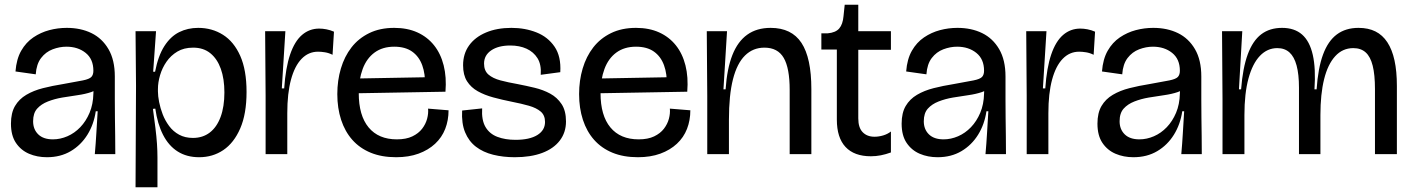

<svg xmlns="http://www.w3.org/2000/svg" viewBox="-20 -647 5924 806"><path d="M177 13Q136 13 102 -1.5Q68 -16 47 -47Q26 -78 26 -128Q26 -173 43 -202Q60 -231 90.5 -249Q121 -267 160.5 -277Q200 -287 244 -294Q301 -304 328 -309.5Q355 -315 363.5 -324Q372 -333 372 -350Q372 -399 339.5 -425Q307 -451 259 -451Q230 -451 201 -440Q172 -429 152.5 -403.5Q133 -378 130 -335L45 -347Q49 -399 69 -434Q89 -469 120 -490Q151 -511 187 -520.5Q223 -530 260 -530Q319 -530 364 -508Q409 -486 435.5 -440.5Q462 -395 462 -326V-228Q462 -190 462.5 -152Q463 -114 463.5 -76Q464 -38 464 0H378Q382 -45 384.5 -88.5Q387 -132 390 -180H382Q374 -125 347 -81.5Q320 -38 277 -12.5Q234 13 177 13ZM202 -62Q233 -62 263 -75Q293 -88 317 -113Q341 -138 356 -173.5Q371 -209 372 -254L373 -276L399 -285Q388 -269 363 -260.5Q338 -252 306 -247.5Q274 -243 241.5 -237.5Q209 -232 181 -221Q153 -210 136 -191Q119 -172 119 -138Q119 -104 140.5 -83Q162 -62 202 -62Z M549 139 551 -287 549 -516H635L623 -346H631Q644 -413 670 -453.5Q696 -494 732 -512Q768 -530 812 -530Q870 -530 916 -501Q962 -472 988.5 -412.5Q1015 -353 1015 -261Q1015 -169 988.5 -108Q962 -47 917.5 -17Q873 13 816 13Q764 13 726 -11Q688 -35 664.5 -81Q641 -127 632 -191L622 -190Q628 -146 632.5 -109.5Q637 -73 639 -43Q641 -13 641 14V139ZM790 -68Q831 -68 860.5 -90.5Q890 -113 906 -156Q922 -199 922 -259Q922 -316 907 -358Q892 -400 863 -423.5Q834 -447 791 -447Q752 -447 724.5 -430.5Q697 -414 679 -388Q661 -362 652 -331.5Q643 -301 643 -273V-263Q643 -244 648 -218.5Q653 -193 663 -167Q673 -141 690 -118Q707 -95 732 -81.5Q757 -68 790 -68Z M1095 0V-245L1093 -516H1178L1163 -276H1173Q1179 -363 1198 -418.5Q1217 -474 1248 -500.5Q1279 -527 1320 -527Q1334 -527 1350 -524Q1366 -521 1382 -514L1376 -417Q1360 -425 1344 -427.5Q1328 -430 1315 -430Q1275 -430 1246 -400Q1217 -370 1201.5 -312.5Q1186 -255 1186 -172V0Z M1643 13Q1582 13 1536 -6Q1490 -25 1459 -60Q1428 -95 1412 -144Q1396 -193 1396 -252Q1396 -309 1411 -359.5Q1426 -410 1455.5 -448Q1485 -486 1530 -508Q1575 -530 1635 -530Q1690 -530 1732 -511Q1774 -492 1802 -457Q1830 -422 1842.5 -372.5Q1855 -323 1850 -262L1452 -255V-317L1783 -323L1764 -287Q1766 -336 1752.5 -373Q1739 -410 1710 -430.5Q1681 -451 1635 -451Q1586 -451 1552.5 -426.5Q1519 -402 1502.5 -357.5Q1486 -313 1486 -256Q1486 -162 1527.5 -112Q1569 -62 1646 -62Q1685 -62 1711 -74.5Q1737 -87 1752 -106.5Q1767 -126 1773 -148.5Q1779 -171 1777 -191L1863 -184Q1863 -142 1849 -106Q1835 -70 1806.5 -43.5Q1778 -17 1737 -2Q1696 13 1643 13Z M2141 13Q2092 13 2050 2.5Q2008 -8 1978 -31Q1948 -54 1932.5 -91.5Q1917 -129 1920 -183L2004 -192Q2001 -143 2018 -114Q2035 -85 2068 -72.5Q2101 -60 2144 -60Q2203 -60 2235.5 -80Q2268 -100 2268 -135Q2268 -163 2250 -178.5Q2232 -194 2200.5 -203Q2169 -212 2128 -220Q2088 -228 2051 -238Q2014 -248 1985.5 -264Q1957 -280 1940.5 -306Q1924 -332 1924 -373Q1924 -421 1949 -456Q1974 -491 2020 -510.5Q2066 -530 2127 -530Q2184 -530 2232 -511Q2280 -492 2308 -451Q2336 -410 2332 -344L2250 -333Q2253 -376 2236.5 -402.5Q2220 -429 2190.5 -442.5Q2161 -456 2122 -456Q2072 -456 2042 -435.5Q2012 -415 2012 -380Q2012 -350 2030.5 -334Q2049 -318 2081 -309.5Q2113 -301 2153 -294Q2189 -287 2224.5 -278.5Q2260 -270 2289.5 -254Q2319 -238 2337.5 -210Q2356 -182 2356 -137Q2356 -91 2330 -57Q2304 -23 2256 -5Q2208 13 2141 13Z M2658 13Q2597 13 2551 -6Q2505 -25 2474 -60Q2443 -95 2427 -144Q2411 -193 2411 -252Q2411 -309 2426 -359.5Q2441 -410 2470.5 -448Q2500 -486 2545 -508Q2590 -530 2650 -530Q2705 -530 2747 -511Q2789 -492 2817 -457Q2845 -422 2857.5 -372.5Q2870 -323 2865 -262L2467 -255V-317L2798 -323L2779 -287Q2781 -336 2767.5 -373Q2754 -410 2725 -430.5Q2696 -451 2650 -451Q2601 -451 2567.5 -426.5Q2534 -402 2517.5 -357.5Q2501 -313 2501 -256Q2501 -162 2542.5 -112Q2584 -62 2661 -62Q2700 -62 2726 -74.5Q2752 -87 2767 -106.5Q2782 -126 2788 -148.5Q2794 -171 2792 -191L2878 -184Q2878 -142 2864 -106Q2850 -70 2821.5 -43.5Q2793 -17 2752 -2Q2711 13 2658 13Z M2949 0V-245L2947 -516H3032L3017 -272H3026Q3032 -359 3054.5 -416Q3077 -473 3117 -501.5Q3157 -530 3215 -530Q3303 -530 3344.5 -467Q3386 -404 3386 -273V0H3295V-270Q3295 -361 3270 -404Q3245 -447 3189 -447Q3141 -447 3107.5 -414Q3074 -381 3057 -314.5Q3040 -248 3040 -144V0Z M3636 9Q3566 9 3529.5 -30Q3493 -69 3493 -145V-439H3428V-507H3454Q3488 -510 3503 -527.5Q3518 -545 3521 -579L3526 -627H3583V-516H3720V-438H3583V-150Q3583 -111 3601.5 -92Q3620 -73 3651 -73Q3669 -73 3687.5 -78.5Q3706 -84 3720 -95V-7Q3698 1 3677.5 5Q3657 9 3636 9Z M3916 13Q3875 13 3841 -1.5Q3807 -16 3786 -47Q3765 -78 3765 -128Q3765 -173 3782 -202Q3799 -231 3829.5 -249Q3860 -267 3899.5 -277Q3939 -287 3983 -294Q4040 -304 4067 -309.5Q4094 -315 4102.5 -324Q4111 -333 4111 -350Q4111 -399 4078.5 -425Q4046 -451 3998 -451Q3969 -451 3940 -440Q3911 -429 3891.5 -403.5Q3872 -378 3869 -335L3784 -347Q3788 -399 3808 -434Q3828 -469 3859 -490Q3890 -511 3926 -520.5Q3962 -530 3999 -530Q4058 -530 4103 -508Q4148 -486 4174.5 -440.5Q4201 -395 4201 -326V-228Q4201 -190 4201.5 -152Q4202 -114 4202.5 -76Q4203 -38 4203 0H4117Q4121 -45 4123.5 -88.5Q4126 -132 4129 -180H4121Q4113 -125 4086 -81.5Q4059 -38 4016 -12.5Q3973 13 3916 13ZM3941 -62Q3972 -62 4002 -75Q4032 -88 4056 -113Q4080 -138 4095 -173.5Q4110 -209 4111 -254L4112 -276L4138 -285Q4127 -269 4102 -260.5Q4077 -252 4045 -247.5Q4013 -243 3980.5 -237.5Q3948 -232 3920 -221Q3892 -210 3875 -191Q3858 -172 3858 -138Q3858 -104 3879.5 -83Q3901 -62 3941 -62Z M4290 0V-245L4288 -516H4373L4358 -276H4368Q4374 -363 4393 -418.5Q4412 -474 4443 -500.5Q4474 -527 4515 -527Q4529 -527 4545 -524Q4561 -521 4577 -514L4571 -417Q4555 -425 4539 -427.5Q4523 -430 4510 -430Q4470 -430 4441 -400Q4412 -370 4396.5 -312.5Q4381 -255 4381 -172V0Z M4738 13Q4697 13 4663 -1.5Q4629 -16 4608 -47Q4587 -78 4587 -128Q4587 -173 4604 -202Q4621 -231 4651.5 -249Q4682 -267 4721.5 -277Q4761 -287 4805 -294Q4862 -304 4889 -309.5Q4916 -315 4924.5 -324Q4933 -333 4933 -350Q4933 -399 4900.5 -425Q4868 -451 4820 -451Q4791 -451 4762 -440Q4733 -429 4713.5 -403.5Q4694 -378 4691 -335L4606 -347Q4610 -399 4630 -434Q4650 -469 4681 -490Q4712 -511 4748 -520.5Q4784 -530 4821 -530Q4880 -530 4925 -508Q4970 -486 4996.5 -440.5Q5023 -395 5023 -326V-228Q5023 -190 5023.5 -152Q5024 -114 5024.5 -76Q5025 -38 5025 0H4939Q4943 -45 4945.5 -88.5Q4948 -132 4951 -180H4943Q4935 -125 4908 -81.5Q4881 -38 4838 -12.5Q4795 13 4738 13ZM4763 -62Q4794 -62 4824 -75Q4854 -88 4878 -113Q4902 -138 4917 -173.5Q4932 -209 4933 -254L4934 -276L4960 -285Q4949 -269 4924 -260.5Q4899 -252 4867 -247.5Q4835 -243 4802.5 -237.5Q4770 -232 4742 -221Q4714 -210 4697 -191Q4680 -172 4680 -138Q4680 -104 4701.5 -83Q4723 -62 4763 -62Z M5112 0V-230L5110 -516H5195L5181 -272H5190Q5197 -362 5218 -419Q5239 -476 5274.5 -503Q5310 -530 5362 -530Q5414 -530 5446 -502Q5478 -474 5491 -416.5Q5504 -359 5498 -272H5507Q5513 -361 5534 -418Q5555 -475 5592 -502.5Q5629 -530 5683 -530Q5724 -530 5754 -515Q5784 -500 5804 -469.5Q5824 -439 5834 -393.5Q5844 -348 5844 -286V0H5752V-273Q5752 -333 5742.5 -371Q5733 -409 5713 -427Q5693 -445 5661 -445Q5616 -445 5585 -411Q5554 -377 5538.5 -314.5Q5523 -252 5523 -164V0H5433V-279Q5433 -335 5423 -372Q5413 -409 5393 -427Q5373 -445 5342 -445Q5300 -445 5269 -412.5Q5238 -380 5221 -317.5Q5204 -255 5204 -164V0Z"/></svg>

Font: Bricolage Grotesque 96pt
Style: Regular
Weight: 400
Version: Version 1.001;gftools[0.9.33.dev8+g029e19f]